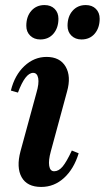

<svg xmlns="http://www.w3.org/2000/svg" viewBox="-20 -726 414 759"><path d="M143 13Q87 13 65.5 -25.5Q44 -64 61 -128L124 -359Q135 -396 131 -417Q127 -438 111 -438Q80 -438 51 -360L23 -368Q38 -429 76.5 -465Q115 -501 164 -501Q217 -501 239.5 -462.5Q262 -424 245 -364L181 -128Q171 -92 174.5 -70.5Q178 -49 194 -49Q212 -49 227.5 -67.5Q243 -86 264 -131L291 -120Q272 -58 233 -22.5Q194 13 143 13ZM302 -570Q278 -570 262.5 -585Q247 -600 247 -624Q247 -661 267 -683.5Q287 -706 319 -706Q344 -706 359 -691Q374 -676 374 -652Q374 -616 354.5 -593Q335 -570 302 -570ZM139 -570Q115 -570 99.5 -585Q84 -600 84 -624Q84 -661 104 -683.5Q124 -706 156 -706Q181 -706 196 -691Q211 -676 211 -652Q211 -616 191.5 -593Q172 -570 139 -570Z"/></svg>

Font: Platypi Light Medium
Style: Italic
Weight: 500
Italic angle: -13°
Version: Version 1.200